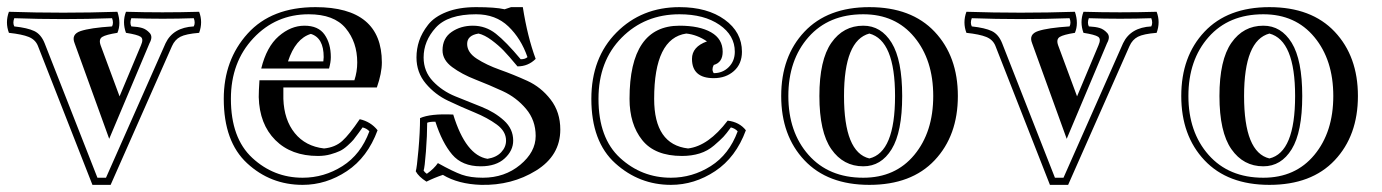

<svg xmlns="http://www.w3.org/2000/svg" viewBox="-48 -484 3872 538"><path d="M-23 -451Q129 -446 281 -451Q292 -418 281 -392Q249 -387 238.5 -380.5Q228 -374 234 -357L287 -214L347 -357Q355 -375 346 -381Q337 -387 305 -392Q294 -422 305 -451Q407 -448 510 -451Q521 -422 510 -392Q473 -389 457.5 -381Q442 -373 434 -355L262 34H211L58 -356Q51 -373 32.5 -380.5Q14 -388 -23 -392Q-34 -421 -23 -451ZM266 -433Q129 -428 -8 -433Q-13 -420 -8 -410Q29 -406 48 -397Q67 -388 77 -363L225 14H249L416 -363Q437 -407 495 -410Q500 -420 495 -433Q408 -430 320 -433Q315 -420 320 -410Q339 -409 350.5 -405.5Q362 -402 371.5 -391.5Q381 -381 371 -363L258 -95L161 -363Q151 -388 178 -397Q205 -406 266 -410Q271 -420 266 -433Z M805 -412Q844 -412 861.5 -387Q879 -362 879 -324Q879 -310 874 -292H684Q699 -353 733 -382.5Q767 -412 805 -412ZM679 -259H945Q953 -283 953 -309Q953 -366 920.5 -405Q888 -444 817 -444Q725 -444 662 -377Q599 -310 599 -207Q599 -97 659 -41.5Q719 14 800 14Q860 14 911.5 -18.5Q963 -51 987 -116Q980 -124 968 -127Q966 -124 956.5 -111Q947 -98 942.5 -92.5Q938 -87 926.5 -76.5Q915 -66 904.5 -61Q894 -56 878 -51.5Q862 -47 843 -47Q768 -47 723.5 -91.5Q679 -136 677 -212Q677 -229 679 -259ZM960 -150Q991 -143 1010 -119Q982 -43 924 -4.5Q866 34 800 34Q710 34 644.5 -26.5Q579 -87 579 -207Q579 -316 646 -390Q713 -464 836 -464Q1022 -464 1022 -309Q1022 -279 1008 -239H746V-207Q748 -148 778 -111Q808 -74 860 -68Q891 -71 911 -89Q931 -107 960 -150ZM859 -324Q859 -378 823 -389Q780 -376 759 -312H858Q858 -314 858.5 -318Q859 -322 859 -324Z M1305 14Q1366 14 1409.5 -22Q1453 -58 1453 -103Q1453 -147 1426 -179Q1399 -211 1361 -228.5Q1323 -246 1284.5 -261Q1246 -276 1219 -296Q1192 -316 1192 -343Q1192 -377 1217.5 -394.5Q1243 -412 1277 -412Q1313 -412 1341.5 -389.5Q1370 -367 1411 -318Q1424 -318 1430 -324Q1412 -376 1376.5 -410Q1341 -444 1286 -444Q1207 -444 1173 -406.5Q1139 -369 1139 -323Q1139 -284 1165 -256.5Q1191 -229 1228 -214Q1265 -199 1301.5 -184.5Q1338 -170 1364 -146.5Q1390 -123 1390 -90Q1390 -62 1366 -40Q1342 -18 1299 -18Q1247 -18 1219 -51Q1191 -84 1172 -143Q1155 -143 1149 -140Q1149 -105 1145.5 -59.5Q1142 -14 1139 -6Q1142 -1 1148 3Q1168 -11 1179 -27Q1222 -3 1246 5.5Q1270 14 1305 14ZM1193 6Q1169 14 1147 25Q1125 11 1117 -4Q1120 -13 1124.5 -63.5Q1129 -114 1129 -153Q1158 -166 1222 -163Q1257 -49 1318 -39Q1343 -43 1356.5 -57.5Q1370 -72 1370 -90Q1370 -116 1344 -135Q1318 -154 1281.5 -169Q1245 -184 1208 -201.5Q1171 -219 1145 -250Q1119 -281 1119 -323Q1119 -347 1126.5 -369.5Q1134 -392 1151.5 -414.5Q1169 -437 1203.5 -450.5Q1238 -464 1286 -464Q1340 -464 1366 -458L1384 -464H1417Q1430 -381 1453 -319Q1432 -298 1402 -298Q1377 -328 1363 -342.5Q1349 -357 1329.5 -371.5Q1310 -386 1293 -390Q1261 -385 1261 -361Q1261 -337 1288 -319.5Q1315 -302 1353 -288.5Q1391 -275 1429.5 -257.5Q1468 -240 1495 -205Q1522 -170 1522 -121Q1522 -48 1454 -6Q1386 36 1300 34Q1236 32 1193 6Z M1977 -339Q1977 -309 1952 -302Q1945 -289 1952 -279Q1977 -279 1994 -296Q2011 -313 2011 -339Q2011 -385 1968 -414.5Q1925 -444 1856 -444Q1759 -444 1694 -378.5Q1629 -313 1629 -207Q1629 -97 1689.5 -41.5Q1750 14 1832 14Q1892 14 1943.5 -18.5Q1995 -51 2019 -116Q2012 -124 2000 -127Q1987 -109 1979 -100.5Q1971 -92 1953 -76.5Q1935 -61 1912.5 -54Q1890 -47 1863 -47Q1787 -47 1751.5 -91.5Q1716 -136 1716 -207Q1716 -412 1856 -412Q1912 -412 1944.5 -393.5Q1977 -375 1977 -339ZM1991 -146Q2024 -142 2042 -119Q2014 -43 1956 -4.5Q1898 34 1832 34Q1743 34 1676 -26.5Q1609 -87 1609 -207Q1609 -322 1679.5 -393Q1750 -464 1856 -464Q1934 -464 1982.5 -429Q2031 -394 2031 -339Q2031 -305 2008.5 -285Q1986 -265 1952 -265Q1891 -265 1891 -319Q1891 -353 1933 -368Q1905 -387 1875 -390Q1785 -377 1785 -207Q1785 -79 1880 -68Q1937 -75 1991 -146Z M2371 -412Q2421 -412 2450.5 -364Q2480 -316 2480 -215Q2480 -114 2450.5 -66Q2421 -18 2371 -18Q2315 -18 2281.5 -66Q2248 -114 2248 -215Q2248 -316 2281.5 -364Q2315 -412 2371 -412ZM2371 14Q2461 14 2514 -50Q2567 -114 2567 -215Q2567 -316 2514 -380Q2461 -444 2371 -444Q2274 -444 2217.5 -380Q2161 -316 2161 -215Q2161 -114 2217.5 -50Q2274 14 2371 14ZM2388 -464Q2506 -464 2571 -395Q2636 -326 2636 -215Q2636 -104 2571 -35Q2506 34 2388 34Q2271 34 2206 -35Q2141 -104 2141 -215Q2141 -326 2206 -395Q2271 -464 2388 -464ZM2317 -215Q2317 -57 2388 -40Q2460 -57 2460 -215Q2460 -371 2388 -390Q2317 -371 2317 -215Z M2660 -451Q2812 -446 2964 -451Q2975 -418 2964 -392Q2932 -387 2921.5 -380.5Q2911 -374 2917 -357L2970 -214L3030 -357Q3038 -375 3029 -381Q3020 -387 2988 -392Q2977 -422 2988 -451Q3090 -448 3193 -451Q3204 -422 3193 -392Q3156 -389 3140.5 -381Q3125 -373 3117 -355L2945 34H2894L2741 -356Q2734 -373 2715.5 -380.5Q2697 -388 2660 -392Q2649 -421 2660 -451ZM2949 -433Q2812 -428 2675 -433Q2670 -420 2675 -410Q2712 -406 2731 -397Q2750 -388 2760 -363L2908 14H2932L3099 -363Q3120 -407 3178 -410Q3183 -420 3178 -433Q3091 -430 3003 -433Q2998 -420 3003 -410Q3022 -409 3033.5 -405.5Q3045 -402 3054.5 -391.5Q3064 -381 3054 -363L2941 -95L2844 -363Q2834 -388 2861 -397Q2888 -406 2949 -410Q2954 -420 2949 -433Z M3492 -412Q3542 -412 3571.5 -364Q3601 -316 3601 -215Q3601 -114 3571.5 -66Q3542 -18 3492 -18Q3436 -18 3402.5 -66Q3369 -114 3369 -215Q3369 -316 3402.5 -364Q3436 -412 3492 -412ZM3492 14Q3582 14 3635 -50Q3688 -114 3688 -215Q3688 -316 3635 -380Q3582 -444 3492 -444Q3395 -444 3338.5 -380Q3282 -316 3282 -215Q3282 -114 3338.5 -50Q3395 14 3492 14ZM3509 -464Q3627 -464 3692 -395Q3757 -326 3757 -215Q3757 -104 3692 -35Q3627 34 3509 34Q3392 34 3327 -35Q3262 -104 3262 -215Q3262 -326 3327 -395Q3392 -464 3509 -464ZM3438 -215Q3438 -57 3509 -40Q3581 -57 3581 -215Q3581 -371 3509 -390Q3438 -371 3438 -215Z"/></svg>

Font: Jacques Francois Shadow
Style: Regular
Weight: 400
Designer: Alexei Vanyashin, Nikita Kanarev (i@xarsok.ru)
Foundry: Cyreal (www.cyreal.org)
Version: Version 1.003